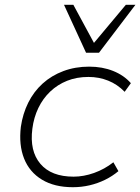

<svg xmlns="http://www.w3.org/2000/svg" viewBox="-20 -773 585 801"><path d="M284 8Q207 8 155 -23.5Q103 -55 80.5 -111.5Q58 -168 67 -244Q75 -299 98 -345Q121 -391 158 -424.5Q195 -458 244.5 -476.5Q294 -495 352 -495Q407 -495 452 -477Q497 -459 526 -426L500 -390Q470 -421 431.5 -436.5Q393 -452 349 -452Q300 -452 260 -436Q220 -420 189.5 -391Q159 -362 140 -322.5Q121 -283 115 -236Q103 -143 148.5 -89.5Q194 -36 287 -36Q329 -36 372.5 -51.5Q416 -67 453 -96L474 -59Q449 -38 418.5 -23Q388 -8 354 0Q320 8 284 8ZM339 -553 247 -753H286L372 -594L505 -753H545L393 -553Z"/></svg>

Font: Nunito Sans 10pt SemiExpanded ExtraLight
Style: Italic
Weight: 250
Width: 6
Italic angle: -9°
Designer: Vernon Adams
Foundry: Vernon Adams
Version: Version 3.101;gftools[0.9.27]